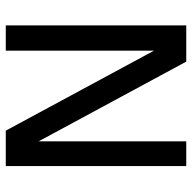

<svg xmlns="http://www.w3.org/2000/svg" viewBox="-20 -648 668 668"><g transform="rotate(-90 314.0 -314.0)"><path d="M70.3 0V-627.9H193.4L471.7 -112.3V-627.9H559.6V0H433.6L156.2 -513.7V0Z"/></g></svg>

Font: Padauk
Style: Regular
Weight: 400
Designer: Debbi Hosken, Becca Hirsbrunner Spalinger
Foundry: SIL International
Version: Version 5.003